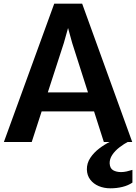

<svg xmlns="http://www.w3.org/2000/svg" viewBox="-20 -770 738 1041"><path d="M451 149Q450.5 115 469.5 86.2Q488.5 57.5 517.8 35.2Q547 13 576 -1L649 -21L680 -4.5Q652 10 627.5 29Q603 48 588.5 70Q574 92 574.5 115.5Q576 143 593.5 153Q611 163 636.5 163Q651 163 666.8 159.5Q682.5 156 698 151V220Q675.5 235.5 644.5 243.2Q613.5 251 578.5 251Q544 251 515.5 239Q487 227 469.5 204.2Q452 181.5 451 149ZM152 0H1L274 -750H425.5L697 0H543L371.5 -536.5L349 -618L326 -536.5ZM149.5 -166 169.5 -269H510.5L531.5 -166Z"/></svg>

Font: Merriweather Sans SemiBold
Style: Regular
Weight: 600
Designer: Eben Sorkin
Foundry: Eben Sorkin
Version: Version 2.001